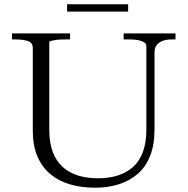

<svg xmlns="http://www.w3.org/2000/svg" viewBox="-20 -866 875 896"><path d="M210 -260Q210 -199 226.5 -156Q243 -113 273.5 -86Q304 -59 345.5 -46.5Q387 -34 438 -34Q488 -34 529.5 -47Q571 -60 601 -87Q631 -114 647 -157.5Q663 -201 663 -261V-652Q663 -660 656.5 -665.5Q650 -671 638.5 -675Q627 -679 612.5 -680.5Q598 -682 581 -682H557V-710H799V-682H781Q759 -682 741 -676Q723 -670 712 -656.5Q701 -643 701 -620V-261Q701 -190 680.5 -138.5Q660 -87 622.5 -54.5Q585 -22 534.5 -6Q484 10 424 10Q360 10 307 -5.5Q254 -21 215 -53.5Q176 -86 154.5 -136.5Q133 -187 133 -256V-642Q133 -667 110 -674.5Q87 -682 52 -682H36V-710H307V-682H291Q277 -682 262.5 -681.5Q248 -681 236.5 -679Q225 -677 217.5 -675Q210 -673 210 -670ZM293 -846H578V-812H293Z"/></svg>

Font: Roboto Serif 120pt Expanded Light
Style: Regular
Weight: 300
Width: 7
Designer: Greg Gazdowicz
Foundry: Commercial Type
Version: Version 1.008